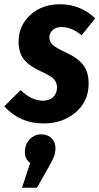

<svg xmlns="http://www.w3.org/2000/svg" viewBox="-49 -568 471 910"><path d="M235.8 -547.9Q285.2 -547.9 327.9 -530Q370.6 -512.2 401.9 -481L337.9 -400.9Q289.1 -439.9 243.2 -439.9Q216.8 -439.9 200.9 -426Q185.1 -412.1 185.1 -389.2Q185.1 -369.1 202.4 -354Q219.7 -338.9 266.1 -317.9Q318.8 -293.9 345 -260.5Q371.1 -227.1 371.1 -172.9Q371.1 -87.4 309.3 -35.2Q247.6 17.1 157.2 17.1Q45.4 17.1 -28.8 -64L48.8 -141.1Q100.6 -90.8 153.8 -90.8Q186 -90.8 203.6 -108.6Q221.2 -126.5 221.2 -152.8Q221.2 -178.2 204.6 -194.6Q188 -210.9 144 -230Q89.4 -255.4 64.2 -286.9Q39.1 -318.4 39.1 -370.1Q39.1 -446.3 94.5 -497.1Q149.9 -547.9 235.8 -547.9ZM147 68.8Q177.2 68.8 195.6 87.2Q213.9 105.5 213.9 133.8Q213.9 156.2 206.3 175.3Q198.7 194.3 178.2 230L126 321.8H55.2L94.2 204.1Q68.8 186.5 68.8 153.8Q68.8 116.7 91.3 92.8Q113.8 68.8 147 68.8Z"/></svg>

Font: Fira Sans Compressed
Style: Bold Italic
Weight: 700
Width: 3
Italic angle: -8°
Designer: Carrois Corporate & Edenspiekermann AG
Foundry: Carrois Corporate GbR & Edenspiekermann AG
Version: Version 4.203;PS 004.203;hotconv 1.0.88;makeotf.lib2.5.64775